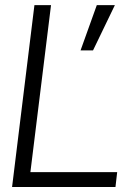

<svg xmlns="http://www.w3.org/2000/svg" viewBox="-20 -748 531 768"><path d="M28.3 0H441.9L448.7 -59.6H101.6L184.1 -727.5H117.7ZM302.2 -546.4H352.1L439.5 -727.5H367.2Z"/></svg>

Font: Guggenheim Sans Display Light
Style: Italic
Weight: 300
Italic angle: -7°
Designer: Modified by Tom Baber under direction of Pentagram Design 2023
Foundry: rsms
Version: Version 1.001;Glyphs 3.1.2 (3151)